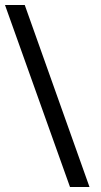

<svg xmlns="http://www.w3.org/2000/svg" viewBox="-26 -748 405 768"><path d="M-6 -728H73L332 0H254Z"/></svg>

Font: Rosario SemiBold
Style: Italic
Weight: 600
Italic angle: -8.05°
Designer: Hector Gatti
Foundry: Omnibus Type
Version: Version 1.101; ttfautohint (v1.8.1.43-b0c9)